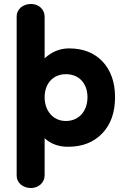

<svg xmlns="http://www.w3.org/2000/svg" viewBox="-20 -724 632 968"><path d="M323 16C396 16 453 -7 496 -52C539 -97 560 -158 560 -234C560 -309 539 -369 497 -414C455 -458 399 -480 328 -480C282 -480 241 -463 205 -430V-640C205 -676 176 -704 136 -704C93 -704 64 -675 64 -642V162C64 198 96 224 136 224C175 224 205 196 205 160V-27C237 2 276 16 323 16ZM312 -114C248 -114 205 -165 205 -234C205 -303 248 -350 312 -350C379 -350 421 -303 421 -234C421 -165 379 -114 312 -114Z"/></svg>

Font: Dongle
Style: Bold
Weight: 700
Designer: Yanghee Ryu
Foundry: Yanghee Ryu
Version: Version 2.000